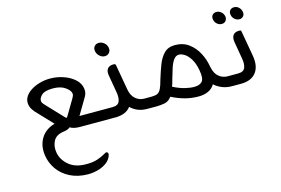

<svg xmlns="http://www.w3.org/2000/svg" viewBox="-106 -762 1946 1328"><g transform="rotate(-15 867.0 -98.5)"><path d="M525 221Q537 213 544 220Q551 227 548 238Q540 268 513.5 289Q487 310 450.5 320.5Q414 331 375 331Q302 330 247.5 302Q193 274 161 228Q129 182 121 127Q111 57 143 4.5Q175 -48 242 -67L131 -184Q124 -192 115.5 -204.5Q107 -217 103 -231Q94 -263 107 -289.5Q120 -316 148.5 -335.5Q177 -355 214.5 -366Q252 -377 292 -377Q341 -377 387.5 -361Q434 -345 466 -316Q498 -287 503 -249Q508 -219 492 -192L422 -74H660L673 0H405Q361 0 336 -16Q327 -8 315 -4Q303 0 289 2Q234 9 214.5 46Q195 83 203 130Q212 181 256 219.5Q300 258 372 260Q402 261 424.5 258Q447 255 467 248Q482 243 495.5 236.5Q509 230 525 221ZM192 -239Q194 -229 203 -219.5Q212 -210 219 -202L326 -89Q333 -82 338 -89L405 -202Q410 -210 414 -219.5Q418 -229 416 -239Q412 -261 379.5 -283.5Q347 -306 293 -306Q234 -306 211 -283.5Q188 -261 192 -239Z M700 -428Q679 -428 662.5 -443Q646 -458 642 -478Q638 -500 649.5 -514Q661 -528 682 -528Q702 -528 719 -514Q736 -500 740 -478Q744 -458 732 -443Q720 -428 700 -428ZM886 -74H947L960 0H899Q853 1 822 -12Q791 -25 770 -46Q736 0 659 0H634L621 -74H659Q699 -74 709.5 -100.5Q720 -127 712 -169L691 -291Q685 -323 698 -340.5Q711 -358 739 -358H747Q754 -358 757 -350L789 -168Q797 -120 824.5 -97Q852 -74 886 -74Z M1535 -74 1548 0H1496Q1456 0 1424.5 -13Q1393 -26 1370 -47Q1353 -18 1323 -4.5Q1293 9 1254 9Q1204 9 1157.5 -3.5Q1111 -16 1063 -40Q1043 -12 1014.5 -6Q986 0 952 0H942L929 -74H937Q964 -74 979.5 -80.5Q995 -87 1006 -108.5Q1017 -130 1028 -173Q1044 -225 1061.5 -271.5Q1079 -318 1108 -347.5Q1137 -377 1185 -377Q1244 -377 1285 -346.5Q1326 -316 1351 -268Q1376 -220 1384 -166L1385 -164Q1394 -118 1421.5 -96Q1449 -74 1481 -74ZM1244 -63Q1281 -63 1299 -83Q1317 -103 1306 -164Q1297 -215 1277.5 -246.5Q1258 -278 1236 -292Q1214 -306 1196 -306Q1174 -306 1158.5 -285.5Q1143 -265 1131.5 -230.5Q1120 -196 1108 -153Q1104 -137 1100.5 -125Q1097 -113 1093 -104Q1140 -80 1179.5 -71Q1219 -62 1244 -63Z M1538 -434Q1520 -434 1505 -447Q1490 -460 1487 -479Q1483 -499 1493.5 -511.5Q1504 -524 1522 -524Q1541 -524 1556 -511.5Q1571 -499 1575 -479Q1578 -460 1567.5 -447Q1557 -434 1538 -434ZM1665 -434Q1646 -434 1631 -447Q1616 -460 1613 -479Q1609 -499 1619.5 -511.5Q1630 -524 1649 -524Q1667 -524 1681.5 -511.5Q1696 -499 1700 -479Q1704 -460 1693.5 -447Q1683 -434 1665 -434ZM1559 0H1533L1520 -74H1558Q1598 -74 1608.5 -100.5Q1619 -127 1611 -169L1590 -291Q1585 -323 1598 -340.5Q1611 -358 1639 -358H1646Q1655 -358 1656 -350L1688 -168Q1702 -89 1667.5 -44.5Q1633 0 1559 0Z"/></g></svg>

Font: Zain
Style: Italic
Weight: 400
Italic angle: -10°
Designer: Zain,Boutros
Foundry: Mobile Telecommunications Company (Zain), 2024
Version: Version 1.51; ttfautohint (v1.8.4)